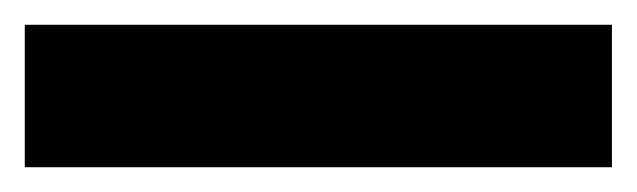

<svg xmlns="http://www.w3.org/2000/svg" viewBox="-20 20 514 155"><path d="M0 155V40H474V155Z"/></svg>

Font: Teko Variable Light
Style: Regular
Weight: 300
Designer: Manushi Parikh, Jonny Pinhorn
Foundry: Indian Type Foundry
Version: Version 3.000